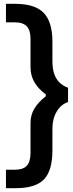

<svg xmlns="http://www.w3.org/2000/svg" viewBox="-20 -794 384 1007"><path d="M140.1 6.8V-149.9Q140.1 -189.9 159.7 -223.4Q179.2 -256.8 220.2 -289.1V-298.8Q140.1 -357.9 140.1 -439.9V-588.9Q140.1 -634.8 120.6 -655.8Q101.1 -676.8 57.1 -676.8H11.2V-773.9H60.1Q163.1 -773.9 209 -726.6Q254.9 -679.2 254.9 -575.2V-470.2Q254.9 -363.3 336.9 -334V-258.8Q299.8 -246.6 277.3 -208.7Q254.9 -170.9 254.9 -119.1V-5.9Q254.9 101.1 210.4 147Q166 192.9 63 192.9H11.2V96.2H57.1Q101.1 96.2 120.6 75.2Q140.1 54.2 140.1 6.8Z"/></svg>

Font: Sarala
Style: Bold
Weight: 700
Designer: Andres Torresi
Foundry: Huerta Tipografica
Version: Version 1.004;PS 001.003;hotconv 1.0.70;makeotf.lib2.5.58329